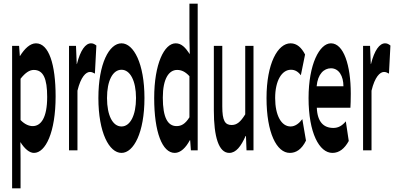

<svg xmlns="http://www.w3.org/2000/svg" viewBox="-20 -819 2147 1046"><path d="M46 -569V207H92V44L91 -45C115 -7 141 14 165 14C228 14 283 -98 283 -294C283 -469 246 -583 176 -583C144 -583 114 -554 89 -514H88L84 -569ZM92 -165V-390C118 -423 141 -438 164 -438C216 -438 237 -391 237 -291C237 -177 203 -132 158 -132C140 -132 116 -140 92 -165Z M356 -569V0H402V-325C420 -400 448 -427 470 -427C481 -427 487 -423 497 -418L505 -571C496 -578 488 -583 476 -583C446 -583 418 -546 399 -470H398L394 -569Z M642 14C708 14 767 -96 767 -285C767 -473 708 -583 642 -583C575 -583 516 -473 516 -285C516 -96 575 14 642 14ZM563 -285C563 -379 594 -439 642 -439C689 -439 721 -379 721 -285C721 -190 689 -130 642 -130C594 -130 563 -190 563 -285Z M932 14C964 14 993 -15 1014 -55H1016L1020 0H1057V-799H1012V-609L1014 -524C990 -560 969 -583 937 -583C875 -583 820 -471 820 -285C820 -99 864 14 932 14ZM867 -287C867 -392 901 -438 945 -438C968 -438 989 -429 1012 -404V-180C989 -143 967 -132 942 -132C894 -132 867 -178 867 -287Z M1229 14C1266 14 1293 -22 1318 -78H1320L1323 0H1361V-569H1316V-196C1290 -154 1270 -138 1242 -138C1206 -138 1191 -161 1191 -239V-569H1145V-217C1145 -75 1171 14 1229 14Z M1559 14C1592 14 1623 -4 1647 -53L1627 -170C1610 -147 1588 -130 1563 -130C1513 -130 1479 -190 1479 -285C1479 -379 1515 -439 1565 -439C1586 -439 1603 -430 1619 -409L1642 -522C1623 -559 1598 -583 1563 -583C1493 -583 1432 -473 1432 -285C1432 -96 1487 14 1559 14Z M1791 14C1828 14 1857 -9 1880 -51L1864 -158C1844 -134 1823 -122 1796 -122C1744 -122 1709 -154 1706 -232H1889C1890 -246 1891 -277 1891 -309C1891 -464 1852 -583 1783 -583C1721 -583 1661 -469 1661 -285C1661 -96 1719 14 1791 14ZM1705 -349C1711 -416 1745 -447 1783 -447C1826 -447 1851 -405 1851 -349Z M1958 -569V0H2004V-325C2022 -400 2050 -427 2072 -427C2083 -427 2089 -423 2099 -418L2107 -571C2098 -578 2090 -583 2078 -583C2048 -583 2020 -546 2001 -470H2000L1996 -569Z"/></svg>

Font: 寒蝉无机体 CompactMedium
Style: Regular
Weight: 500
Width: 3
Designer: ChillTanhei {Warren2060}; 
Source Han Sans {Ryoko NISHIZUKA 西塚涼子 (kana, bopomofo & ideographs); Paul D. Hunt (Latin, Gre
Foundry: ChillType&Adobe
Version: Version 1.000;Glyphs 3.1.1 (3135)